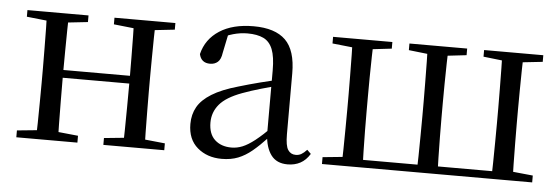

<svg xmlns="http://www.w3.org/2000/svg" viewBox="-41 -647 2263 776"><g transform="rotate(5 1090.0 -258.5)"><path d="M123.1 0Q124.3 -24.4 124.8 -65.4Q125.3 -106.3 125.8 -150.3Q126.3 -194.3 126.3 -228.5V-288.3Q126.3 -321.7 125.8 -365.7Q125.3 -409.8 124.8 -450.8Q124.3 -491.8 123.1 -516H212.3Q211.3 -491.7 210.8 -450.1Q210.3 -408.6 209.8 -363Q209.3 -317.5 209.3 -279.8V-260.2Q209.3 -210.2 209.8 -159.3Q210.3 -108.5 210.8 -66.4Q211.3 -24.3 212.3 0ZM475.4 0Q477.4 -24.3 477.9 -66.4Q478.4 -108.5 478.9 -159.3Q479.4 -210.2 479.4 -260.2V-279.8Q479.4 -317.4 478.9 -363.1Q478.4 -408.7 477.9 -450.2Q477.4 -491.7 475.4 -516H563.9Q562.9 -491.7 562.4 -450.7Q561.9 -409.7 561.4 -365.7Q560.9 -321.7 560.9 -288.3V-228.5Q560.9 -194.3 561.4 -150.3Q561.9 -106.3 562.4 -65.4Q562.9 -24.4 563.9 0ZM43.5 0V-27.8L152.7 -38.6H184.7L291.3 -27.8V0ZM43.5 -489.1V-516H291.3V-489.1L184.7 -477.4H152.7ZM396.6 0V-27.8L504.8 -38.6H537.8L643.7 -27.8V0ZM396.6 -489.1V-516H643.7V-489.1L537.8 -477.4H504.8ZM167 -256V-287.5H519.9V-256Z M877.7 14.6Q818.5 14.6 779.1 -19.1Q739.6 -52.8 739.6 -115.1Q739.6 -153.9 756.8 -184.3Q773.9 -214.6 813.4 -239Q852.9 -263.5 918.9 -282.3Q960.8 -294.9 1006.8 -306.7Q1052.8 -318.5 1092.8 -327.7V-303.3Q1052.8 -293.3 1011.7 -281.5Q970.6 -269.7 936.6 -257Q873.3 -233.6 846.6 -201.7Q819.9 -169.7 819.9 -128.2Q819.9 -81.6 845.5 -58Q871.2 -34.4 913.1 -34.4Q935.6 -34.4 957.6 -43.3Q979.6 -52.2 1007.7 -74.2Q1035.7 -96.3 1073.8 -134.4L1082.5 -87.1H1058.9Q1027.7 -53.7 1000.5 -31.1Q973.2 -8.4 944.1 3.1Q915 14.6 877.7 14.6ZM1144.8 13.6Q1100.1 13.6 1077.8 -16.6Q1055.5 -46.7 1052.2 -99.7V-103.3V-359Q1052.2 -415 1040.1 -445.3Q1027.9 -475.6 1002.7 -487.6Q977.6 -499.6 938 -499.6Q909.3 -499.6 880.1 -491.4Q850.9 -483.2 817.7 -464.7L861.2 -491.9L844.8 -412.7Q841.2 -386 828.7 -375.2Q816.1 -364.3 797.4 -364.3Q761.2 -364.3 753.5 -399.7Q768.4 -461 822.1 -495.8Q875.8 -530.6 960.2 -530.6Q1047.5 -530.6 1089.8 -489.2Q1132 -447.8 1132 -354.6V-107.7Q1132 -60.8 1143.1 -44.2Q1154.1 -27.5 1174.4 -27.5Q1187 -27.5 1197 -33.2Q1207 -38.8 1219.4 -52.1L1235.1 -36.7Q1219.2 -10.7 1196.6 1.4Q1174 13.6 1144.8 13.6Z M1363.1 0Q1364.3 -24.4 1364.8 -65.4Q1365.3 -106.3 1365.8 -150.3Q1366.3 -194.3 1366.3 -228.5V-288.3Q1366.3 -321.7 1365.8 -365.7Q1365.3 -409.8 1364.8 -450.8Q1364.3 -491.8 1363.1 -516H1448.4Q1447.4 -491.8 1446.5 -450.8Q1445.6 -409.8 1445.1 -365.7Q1444.7 -321.7 1444.7 -288.3V-228.5Q1444.7 -194.3 1445.1 -150.3Q1445.6 -106.3 1446.5 -65.4Q1447.4 -24.4 1448.4 0ZM1667.8 0Q1669 -24.4 1669.5 -65.4Q1670 -106.3 1670.5 -150.3Q1671 -194.3 1671 -228.5V-288.3Q1671 -321.7 1670.5 -365.7Q1670 -409.8 1669.5 -450.8Q1669 -491.8 1667.8 -516H1752.3Q1751.3 -491.8 1750.4 -450.8Q1749.5 -409.8 1749 -365.7Q1748.5 -321.7 1748.5 -288.3V-228.5Q1748.5 -194.3 1749 -150.3Q1749.5 -106.3 1750.4 -65.4Q1751.3 -24.4 1752.3 0ZM1970.7 0Q1971.7 -24.4 1972.2 -65.4Q1972.7 -106.3 1973.2 -150.3Q1973.7 -194.3 1973.7 -228.5V-288.3Q1973.7 -321.7 1973.2 -365.7Q1972.7 -409.7 1972.2 -450.7Q1971.7 -491.7 1970.7 -516H2056.9Q2055.9 -491.8 2055.2 -450.7Q2054.6 -409.7 2054.1 -365.7Q2053.6 -321.7 2053.6 -288.3V-228.5Q2053.6 -194.3 2054.1 -150.3Q2054.6 -106.3 2055.2 -65.3Q2055.9 -24.4 2056.9 0ZM1283.5 -489.1V-516H1524V-489.1L1423.5 -477.4H1393.5ZM1593.3 -489.1V-516H1827.5V-489.1L1726.1 -477.4H1697.2ZM1896.2 -489.1V-516H2136.4V-489.1L2029 -477.4H1998.5ZM1283.5 0V-27.8L1391.7 -38.6H1406.8V0ZM2012.4 0V-38.6H2029L2136.4 -27.8V0ZM1406.8 0V-31.1H2012.4V0Z"/></g></svg>

Font: Early Summer Mincho VF
Style: Regular
Weight: 250
Designer: GuiWonder
Version: Version 1.002